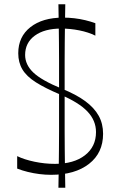

<svg xmlns="http://www.w3.org/2000/svg" viewBox="-20 -798 549 894"><path d="M60 -13V-71Q93 -55 140.5 -45Q188 -35 236 -35Q324 -35 375.5 -75Q427 -115 427 -183Q427 -237 387 -279Q347 -321 260 -358Q191 -387 147.5 -414.5Q104 -442 84.5 -474.5Q65 -507 65 -550Q65 -627 121.5 -671.5Q178 -716 274 -716Q300 -716 326 -713Q352 -710 377 -704Q402 -698 424 -690V-632Q392 -648 349.5 -656.5Q307 -665 265 -665Q187 -665 142 -632Q97 -599 97 -542Q97 -497 135 -460.5Q173 -424 268 -385Q335 -358 377 -327Q419 -296 439.5 -259Q460 -222 460 -175Q460 -86 394.5 -35Q329 16 218 16Q191 16 163.5 12.5Q136 9 109.5 2.5Q83 -4 60 -13ZM252 76Q253 29 253.5 -15Q254 -59 254.5 -102Q255 -145 255 -186Q255 -227 255 -268Q255 -309 255 -351Q255 -393 255 -434Q255 -475 255 -516Q255 -557 254.5 -600Q254 -643 253.5 -687Q253 -731 252 -778H284Q283 -731 282.5 -687Q282 -643 281.5 -600Q281 -557 281 -516Q281 -475 281 -434Q281 -393 281 -351Q281 -309 281 -268Q281 -227 281 -186Q281 -145 281.5 -102Q282 -59 282.5 -15Q283 29 284 76Z"/></svg>

Font: Ojuju Light
Style: Regular
Weight: 300
Designer: Chisaokwu Joboson, Mirko Velimirovic
Foundry: Udi Foundry
Version: Version 1.000